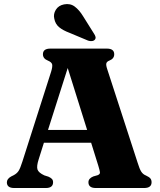

<svg xmlns="http://www.w3.org/2000/svg" viewBox="-20 -944 804 964"><path d="M246.5 -29Q246.5 0 210 0H51.5Q14.5 0 14.5 -28.5Q14.5 -46 36 -58L49 -64.5Q65 -73 73.5 -86.2Q82 -99.5 92.5 -133L236.5 -583.5Q244.5 -609.5 241.8 -620.8Q239 -632 221 -639.5Q195.5 -649.5 195.5 -671.5Q195.5 -700 233 -700H516.5Q553.5 -700 553.5 -671.5Q553.5 -649.5 529.5 -640Q516.5 -635 514 -626.2Q511.5 -617.5 518 -598L671.5 -125.5Q680.5 -96 689.2 -82.2Q698 -68.5 713.5 -62.5Q729.5 -55 735.2 -47.8Q741 -40.5 741 -29Q741 0 703.5 0H461Q424 0 424 -29Q424 -48 448 -58L470.5 -64.5Q483 -69.5 481.8 -79.2Q480.5 -89 474 -110.5L437.5 -227.5H200.5L174 -143.5Q163 -109 168.2 -93Q173.5 -77 202.5 -63.5L223 -57Q234.5 -52 240.5 -45.8Q246.5 -39.5 246.5 -29ZM221 -291.5H417.5L320 -602.5ZM397.5 -862 452 -775Q457.5 -767 459.5 -759.2Q461.5 -751.5 456 -744.5Q450.5 -738.5 441 -737.8Q431.5 -737 422.5 -740L329.5 -779Q296 -791.5 276.8 -807.5Q257.5 -823.5 252.5 -850.5Q247 -873 260.2 -894.8Q273.5 -916.5 301.5 -922Q332.5 -928 355.2 -911Q378 -894 397.5 -862Z"/></svg>

Font: Fraunces 9pt S000
Style: Bold
Weight: 700
Version: Version 1.000; ttfautohint (v1.8.3)